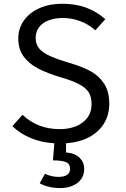

<svg xmlns="http://www.w3.org/2000/svg" viewBox="-20 -737 655 1002"><path d="M324.6 10.8V58.5Q372.3 62.6 395.9 86.7Q419.5 110.8 419.5 144.1Q419.5 176.4 402.6 199Q385.6 221.5 356.9 233.1Q328.2 244.6 294.4 244.6Q264.1 244.6 235.9 237.9Q207.7 231.3 187.2 219.5L214.9 169.7Q229.2 177.4 248.2 181.8Q267.2 186.2 284.1 186.2Q345.6 186.2 345.6 144.1Q345.6 117.9 323.8 109Q302.1 100 256.4 100L263.6 10.8Q196.4 6.7 141 -16.2Q85.6 -39 44.6 -78.5L97.4 -137.9Q135.9 -101.5 183.8 -82.3Q231.8 -63.1 293.8 -63.1Q337.9 -63.1 375.4 -77.7Q412.8 -92.3 435.4 -121.8Q457.9 -151.3 457.9 -193.8Q457.9 -229.2 444.4 -252.8Q430.8 -276.4 397.4 -295.1Q364.1 -313.8 303.1 -331.8Q227.7 -353.8 178.5 -379.7Q129.2 -405.6 102.3 -443.6Q75.4 -481.5 75.4 -535.9Q75.4 -588.2 104.4 -629.5Q133.3 -670.8 185.4 -694.1Q237.4 -717.4 304.1 -717.4Q374.9 -717.4 429.5 -697.2Q484.1 -676.9 529.7 -636.9L477.4 -579Q441 -611.3 397.4 -627.2Q353.8 -643.1 307.2 -643.1Q267.7 -643.1 235.6 -631.5Q203.6 -620 184.9 -596.4Q166.2 -572.8 166.2 -539Q166.2 -507.7 182.6 -486.2Q199 -464.6 236.9 -446.7Q274.9 -428.7 344.1 -408.2Q407.7 -389.7 451.8 -365.9Q495.9 -342.1 523.1 -300.8Q550.3 -259.5 550.3 -195.4Q550.3 -138.5 523.6 -93.8Q496.9 -49.2 446.2 -21.8Q395.4 5.6 324.6 10.8Z"/></svg>

Font: Fira Code Fixed
Style: Regular
Weight: 400
Monospace: yes
Designer: Carrois Corporate, Edenspiekermann AG, Nikita Prokopov
Foundry: Carrois Corporate, Edenspiekermann AG, Nikita Prokopov
Version: Version 5.002